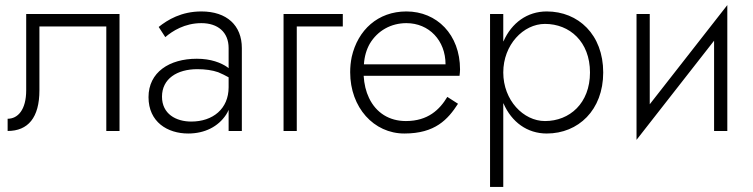

<svg xmlns="http://www.w3.org/2000/svg" viewBox="-20 -515 2960 755"><path d="M450 -460H83V-160C83 -83 50 -48 10 -48V0C90 0 135 -52 135 -160V-411H398V0H450Z M630 -369C658 -393 706 -424 772 -424C836 -424 879 -389 879 -326V-247C877 -248 875 -250 874 -251C849 -268 810 -284 754 -284C646 -284 564 -231 564 -133C564 -35 639 10 720 10C785 10 838 -17 869 -64C873 -70 876 -76 879 -83V0H931V-326C931 -415 872 -470 772 -470C693 -470 639 -437 604 -409ZM617 -135C617 -205 676 -243 756 -243C787 -243 815 -239 838 -231C853 -225 866 -218 879 -211V-172C879 -87 817 -37 732 -37C672 -37 617 -67 617 -135Z M1095 -460V0H1147V-411H1328V-460Z M1739 -134C1709 -84 1663 -39 1576 -39C1511 -39 1459 -71 1431 -130C1419 -155 1412 -184 1410 -217H1787C1788 -225 1789 -234 1789 -242C1789 -379 1698 -470 1578 -470C1466 -470 1387 -397 1363 -291C1359 -271 1357 -252 1357 -231C1357 -92 1450 10 1570 10C1691 10 1741 -45 1781 -107ZM1411 -262C1413 -293 1421 -320 1434 -343C1465 -395 1518 -424 1578 -424C1667 -424 1732 -356 1732 -262Z M1959 220V-109L1960 -108C1992 -35 2053 10 2130 10C2254 10 2352 -82 2352 -230C2352 -379 2254 -470 2130 -470C2053 -470 1992 -425 1960 -353C1959 -352 1959 -352 1959 -352V-460H1907V220ZM2300 -230C2300 -109 2220 -39 2123 -39C2038 -39 1959 -121 1959 -230C1959 -339 2038 -421 2123 -421C2220 -421 2300 -351 2300 -230Z M2535 -460H2483V35L2788 -355V0H2840V-495L2535 -105Z"/></svg>

Font: Jost Light
Style: Regular
Weight: 300
Version: Version 3.710